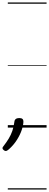

<svg xmlns="http://www.w3.org/2000/svg" viewBox="-63 -1030 396 1550"><path d="M-17 189Q-25 189 -34 181Q-43 173 -43 166Q-43 162 -41 158Q-39 154 -35 150Q-11 119 7 89.5Q25 60 36.5 27Q48 -6 53 -46Q54 -61 64 -69Q74 -77 92 -77Q110 -77 118 -70Q126 -63 126 -50Q126 -22 113 17.5Q100 57 74 98.5Q48 140 9 175Q2 181 -4.5 185Q-11 189 -17 189ZM0 490H313V500H0ZM0 -20H313V0H0ZM0 -505H313V-500H0ZM0 -1010H313V-1000H0Z"/></svg>

Font: Playwrite AU TAS Guides
Style: Regular
Weight: 400
Designer: Veronika Burian, José Scaglione
Foundry: TypeTogether
Version: Version 1.003